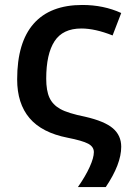

<svg xmlns="http://www.w3.org/2000/svg" viewBox="-20 -570 530 781"><path d="M168 -250Q168 -201.2 181.2 -172.6Q194.3 -144 225.1 -126.7Q255.9 -109.4 326.2 -95.2Q405.3 -77.1 439.2 -48.1Q473.1 -19 473.1 26.9Q473.1 97.7 410.2 190.9H296.9Q327.6 147 344.7 109.4Q361.8 71.8 361.8 48.8Q361.8 26.9 338.4 14.4Q314.9 2 254.9 -9.8Q150.4 -30.3 100.1 -89.6Q49.8 -148.9 49.8 -247.1Q49.8 -397.5 116.9 -473.6Q184.1 -549.8 314.9 -549.8Q401.4 -549.8 473.1 -517.1L438 -425.8Q366.7 -454.1 311 -454.1Q235.4 -454.1 201.7 -402.1Q168 -350.1 168 -250Z"/></svg>

Font: Open Sans Semibold
Style: Regular
Weight: 600
Foundry: Ascender Corporation
Version: Version 1.10; ttfautohint (v1.5.65-e2d9)